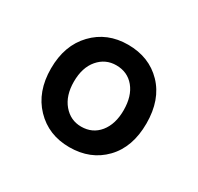

<svg xmlns="http://www.w3.org/2000/svg" viewBox="-78 -702 494 479"><g transform="rotate(30 168.5 -462.5)"><path d="M168.3 -315Q108.3 -315 69.6 -355.4Q30.8 -395.8 30.8 -462.5Q30.8 -529.2 69.6 -569.6Q108.3 -610 168.3 -610Q229.2 -610 267.5 -570.4Q305.8 -530.8 305.8 -462.5Q305.8 -394.2 267.5 -354.6Q229.2 -315 168.3 -315ZM168.3 -374.2Q200.8 -374.2 220.4 -398.3Q240 -422.5 240 -462.5Q240 -503.3 220.4 -527.1Q200.8 -550.8 168.3 -550.8Q137.5 -550.8 117.1 -527.1Q96.7 -503.3 96.7 -462.5Q96.7 -422.5 117.1 -398.3Q137.5 -374.2 168.3 -374.2Z"/></g></svg>

Font: Funnel Sans Light
Style: Regular
Weight: 400
Version: Version 1.000